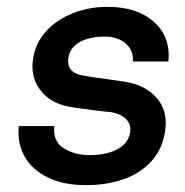

<svg xmlns="http://www.w3.org/2000/svg" viewBox="-20 -531 541 562"><path d="M232 11Q166 11 120 -11.5Q74 -34 52 -73Q30 -112 35 -162H139Q134 -118 166 -97.5Q198 -77 242 -77Q293 -77 325 -95Q357 -113 361 -145Q364 -168 348.5 -183Q333 -198 304 -203Q288 -204 265 -207Q242 -210 219.5 -213Q197 -216 181 -219Q128 -229 99 -266Q70 -303 76 -353Q82 -403 113.5 -438Q145 -473 192.5 -492Q240 -511 295 -511Q381 -511 430.5 -467Q480 -423 473 -351H369Q371 -384 347.5 -404Q324 -424 285 -424Q262 -424 238.5 -418Q215 -412 199 -397.5Q183 -383 180 -360Q177 -339 189 -325.5Q201 -312 234 -308Q239 -307 259 -304Q279 -301 303 -298Q327 -295 345 -292Q406 -282 438.5 -244.5Q471 -207 464 -152Q457 -97 424.5 -60.5Q392 -24 342 -6.5Q292 11 232 11Z"/></svg>

Font: Haskoy SemiBold
Style: Italic
Weight: 600
Designer: Ertekin Erdin
Foundry: Ertekin Erdin
Version: Version 2.000; ttfautohint (v1.8.4.7-5d5b)